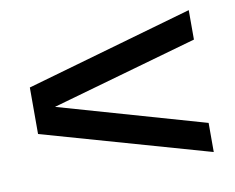

<svg xmlns="http://www.w3.org/2000/svg" viewBox="-56 -582 691 565"><g transform="rotate(-10 290.0 -300.0)"><path d="M540 -88 40 -230V-369L540 -512V-424L103 -300L540 -175Z"/></g></svg>

Font: Urbanist Medium
Style: Regular
Weight: 500
Designer: Corey Hu
Foundry: Corey Hu
Version: Version 1.321; ttfautohint (v1.8.4.7-5d5b)